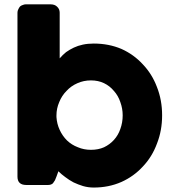

<svg xmlns="http://www.w3.org/2000/svg" viewBox="-20 -843 800 875"><path d="M237.3 -38.1Q233.4 -29.3 230.5 -21.5Q226.6 -14.6 222.7 -9.8Q219.7 -4.9 213.9 -2.9Q209 0 199.2 0Q166 0 99.6 0Q59.6 0 59.6 -38.1Q59.6 -287.1 59.6 -785.2Q59.6 -793.9 63.5 -800.8Q66.4 -807.6 71.3 -813.5Q77.1 -818.4 84 -820.3Q90.8 -823.2 96.7 -823.2Q134.8 -823.2 210.9 -823.2Q229.5 -823.2 240.2 -812.5Q252 -801.8 252 -785.2Q252 -715.8 252 -577.1Q265.6 -592.8 281.2 -605.5Q297.9 -617.2 316.4 -626Q335 -634.8 357.4 -639.6Q379.9 -644.5 407.2 -644.5Q475.6 -644.5 533.2 -620.1Q589.8 -594.7 630.9 -549.8Q672.9 -505.9 695.3 -446.3Q718.8 -386.7 718.8 -317.4Q718.8 -248 695.3 -188.5Q672.9 -127.9 630.9 -84Q589.8 -39.1 533.2 -13.7Q475.6 11.7 407.2 11.7Q381.8 11.7 358.4 4.9Q335.9 -2 315.4 -11.7Q294.9 -22.5 277.3 -36.1Q259.8 -48.8 246.1 -62.5Q243.2 -54.7 237.3 -38.1ZM539.1 -317.4Q539.1 -348.6 528.3 -377.9Q518.6 -407.2 499 -428.7Q480.5 -451.2 454.1 -463.9Q427.7 -476.6 394.5 -476.6Q361.3 -476.6 333 -463.9Q303.7 -451.2 283.2 -428.7Q261.7 -407.2 250 -377.9Q237.3 -348.6 237.3 -317.4Q237.3 -314.5 237.3 -309.6Q239.3 -278.3 252 -251Q264.6 -223.6 285.2 -203.1Q306.6 -182.6 335 -171.9Q362.3 -160.2 394.5 -160.2Q427.7 -160.2 454.1 -171.9Q480.5 -184.6 499 -205.1Q518.6 -226.6 528.3 -254.9Q539.1 -284.2 539.1 -317.4Z"/></svg>

Font: Cocogoose
Style: Regular
Weight: 400
Designer: Cosimo Lorenzo Pancini
Version: Version 1.000